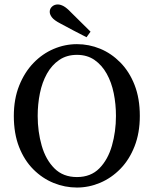

<svg xmlns="http://www.w3.org/2000/svg" viewBox="-20 -827 689 861"><path d="M325 14Q271 14 220.5 -6.5Q170 -27 129.5 -67.5Q89 -108 65.5 -168Q42 -228 42 -307Q42 -383 66 -443Q90 -503 130 -544.5Q170 -586 220.5 -607.5Q271 -629 325 -629Q379 -629 429 -608.5Q479 -588 519.5 -547Q560 -506 583.5 -446Q607 -386 607 -307Q607 -231 583.5 -171Q560 -111 520 -70Q480 -29 429.5 -7.5Q379 14 325 14ZM325 -33Q387 -33 425.5 -72Q464 -111 482 -174Q500 -237 500 -307Q500 -360 490 -409Q480 -458 458.5 -496.5Q437 -535 404 -558Q371 -581 325 -581Q279 -581 245.5 -558Q212 -535 190.5 -496.5Q169 -458 159 -409Q149 -360 149 -307Q149 -237 167 -174Q185 -111 224 -72Q263 -33 325 -33ZM386 -685 368 -660Q307 -691 250 -722Q223 -736 213 -749Q203 -762 203 -774Q203 -788 213.5 -797.5Q224 -807 239 -807Q251 -807 265 -799.5Q279 -792 298 -772Q321 -750 342.5 -728Q364 -706 386 -685Z"/></svg>

Font: Lisu Bosa
Style: Regular
Weight: 400
Designer: David Morse, Annie Olsen, Victor Gaultney, Frank Grießhammer (Latin)
Foundry: SIL International
Version: Version 2.000